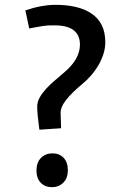

<svg xmlns="http://www.w3.org/2000/svg" viewBox="-20 -765 521 795"><path d="M195 10Q166 10 148.5 -8.5Q131 -27 131 -59Q131 -92 149.5 -111Q168 -130 197 -130Q226 -130 243.5 -111.5Q261 -93 261 -60Q261 -28 242.5 -9Q224 10 195 10ZM233 -234 143 -228Q134 -295 134 -323Q134 -343 144.5 -361.5Q155 -380 171.5 -398Q188 -416 208.5 -433Q229 -450 248 -467Q311 -521 311 -580Q311 -660 206 -660Q181 -661 158.5 -657.5Q136 -654 116 -650L101 -647L85 -722Q152 -745 211 -745Q255 -745 292.5 -736.5Q330 -728 358 -709.5Q386 -691 401 -661.5Q416 -632 416 -590Q416 -565 408 -540.5Q400 -516 387 -494Q374 -472 357.5 -453Q341 -434 324 -420Q278 -382 254 -351.5Q230 -321 231 -296Z"/></svg>

Font: Bitter
Style: Regular
Weight: 400
Designer: Sol Matas
Foundry: Sol Matas
Version: Version 1.001